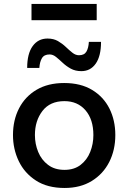

<svg xmlns="http://www.w3.org/2000/svg" viewBox="-20 -922 638 954"><path d="M301 12Q215.5 12 158.5 -25Q101.5 -62 73 -121.8Q44.5 -181.5 44.5 -251Q44.5 -325.5 74.8 -384Q105 -442.5 161.8 -476Q218.5 -509.5 299 -509.5Q381 -509.5 437.8 -475.2Q494.5 -441 523.8 -382.5Q553 -324 553 -251Q553 -176.5 522.8 -117Q492.5 -57.5 436 -22.8Q379.5 12 301 12ZM300.5 -78Q348.5 -78 380.5 -102.8Q412.5 -127.5 428.2 -167Q444 -206.5 444 -251Q444 -328.5 404.8 -374Q365.5 -419.5 300 -419.5Q228.5 -419.5 191 -370.8Q153.5 -322 153.5 -251Q153.5 -206.5 169.8 -167Q186 -127.5 218.8 -102.8Q251.5 -78 300.5 -78ZM384.5 -568.5Q354 -568.5 331.5 -581Q309 -593.5 291.5 -610Q274 -626.5 258.5 -639Q243 -651.5 226.5 -651.5Q199.5 -651.5 188.5 -633.2Q177.5 -615 175.5 -584.5H115Q115 -655 142.2 -692.8Q169.5 -730.5 216 -730.5Q246 -730.5 267.8 -718Q289.5 -705.5 306.8 -689Q324 -672.5 339.8 -660Q355.5 -647.5 372.5 -647.5Q399 -647.5 409.5 -665.8Q420 -684 421.5 -714H482Q482 -643.5 455.8 -606Q429.5 -568.5 384.5 -568.5ZM136.5 -821.5V-902.5H460.5V-821.5Z"/></svg>

Font: Commissioner Medium
Style: Regular
Weight: 500
Designer: Kostas Bartsokas
Foundry: Kostas Bartsokas
Version: Version 1.000; ttfautohint (v1.8.3)